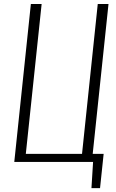

<svg xmlns="http://www.w3.org/2000/svg" viewBox="-20 -830 595 984"><path d="M448.7 134.3 457 0H53.2L138.2 -809.6H193.4L112.3 -41.5H400.4L481 -809.6H536.1L455.1 -41.5H511.2L492.7 134.3Z"/></svg>

Font: Oswald
Style: Extra-Light
Weight: 200
Designer: Vernon Adams
Foundry: Vernon Adams
Version: 3.0; ttfautohint (v0.94.23-7a4d-dirty) -l 8 -r 50 -G 200 -x 